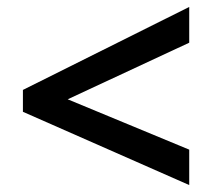

<svg xmlns="http://www.w3.org/2000/svg" viewBox="-20 -705 612 553"><path d="M525 -172 46 -383V-446L525 -685V-582L175 -419L525 -274Z"/></svg>

Font: Noto Sans Telugu UI SemiBold
Style: Regular
Weight: 600
Designer: Jelle Bosma - Monotype Design Team
Foundry: Monotype Imaging Inc.
Version: Version 2.005; ttfautohint (v1.8.4.7-5d5b)